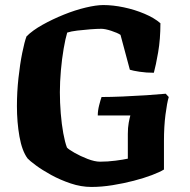

<svg xmlns="http://www.w3.org/2000/svg" viewBox="-20 -740 753 760"><path d="M342 0Q301 0 259.5 -14Q218 -28 182.5 -47.5Q147 -67 122 -85.5Q97 -104 89 -113Q67 -143 57 -199.5Q47 -256 47 -320Q47 -375 53 -430.5Q59 -486 68 -530.5Q77 -575 85 -596Q109 -620 148.5 -642Q188 -664 232.5 -682Q277 -700 319 -710Q361 -720 389 -720Q427 -720 470 -711Q513 -702 552 -685.5Q591 -669 615 -648Q615 -585 606 -533Q597 -481 589 -452Q559 -452 532.5 -456Q506 -460 494 -464L457 -602Q445 -610 420.5 -618Q396 -626 381 -626Q364 -626 337.5 -624Q311 -622 286 -619Q261 -616 246 -611Q239 -588 232 -547.5Q225 -507 221 -461Q217 -415 217 -375Q217 -334 220.5 -291Q224 -248 230.5 -212.5Q237 -177 245 -156Q251 -149 274.5 -135.5Q298 -122 326.5 -111Q355 -100 376 -100Q406 -100 437 -104Q468 -108 486 -112V-210Q486 -235 489.5 -254Q493 -273 496 -283H367Q367 -302 372.5 -323.5Q378 -345 382 -356Q418 -356 465.5 -358Q513 -360 559 -363Q605 -366 636 -369L648 -356Q641 -333 635 -286Q629 -239 629 -182V-69Q613 -59 581.5 -47Q550 -35 509.5 -24.5Q469 -14 425.5 -7Q382 0 342 0Z"/></svg>

Font: Texturina 72pt Black
Style: Regular
Weight: 900
Designer: Guillermo Torres Carreño
Foundry: Omnibus-Type
Version: Version 1.002; ttfautohint (v1.8.3)